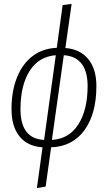

<svg xmlns="http://www.w3.org/2000/svg" viewBox="-20 -761 553 984"><path d="M242 -6 214 195 169 203 198 -6Q121 -11 80 -62Q39 -113 39 -202Q39 -294 67 -364Q95 -434 147 -473.5Q199 -513 271 -516L301 -735L347 -741L315 -515Q391 -509 432.5 -458Q474 -407 474 -320Q474 -178 413 -94Q352 -10 242 -6ZM429 -320Q429 -394 398.5 -434Q368 -474 307 -478L246 -44Q334 -49 381.5 -123.5Q429 -198 429 -320ZM266 -478Q178 -471 131.5 -397Q85 -323 85 -201Q85 -50 206 -44Z"/></svg>

Font: Fira Sans Extra Condensed ExtraLight
Style: Italic
Weight: 275
Width: 3
Italic angle: -8°
Designer: Carrois Corporate & Edenspiekermann AG
Foundry: Carrois Corporate GbR & Edenspiekermann AG
Version: Version 4.203